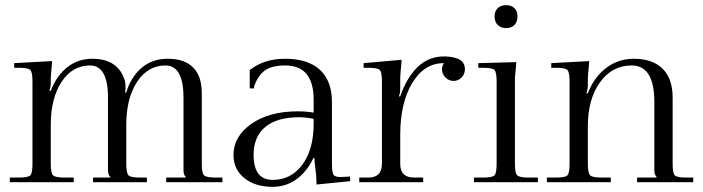

<svg xmlns="http://www.w3.org/2000/svg" viewBox="-20 -707 2727 745"><path d="M18 0V-18H53Q89 -18 97.5 -26.5Q106 -35 106 -71V-391Q106 -427 97.5 -435.5Q89 -444 53 -444H35V-462L182 -470V-463Q177 -413 177 -405V-389Q177 -366 172 -358V-355H177Q200 -414 241.5 -446.5Q283 -479 338 -479Q440 -479 465 -392Q467 -382 467 -371Q467 -356 466 -351L465 -348H470L471 -351Q474 -363 482 -381Q531 -479 631 -479Q696 -479 729.5 -445Q763 -411 763 -346V-71Q763 -35 772 -26.5Q781 -18 817 -18H843V0H625V-18H701V-20Q692 -29 692 -46V-328Q692 -453 622 -453Q554 -453 512 -389.5Q470 -326 470 -222V-71Q470 -35 479 -26.5Q488 -18 524 -18H550V0H341V-18H408V-20Q399 -29 399 -46V-328Q399 -453 329 -453Q261 -453 219 -389.5Q177 -326 177 -222V-71Q177 -35 186 -26.5Q195 -18 231 -18H266V0Z M1268 -311V-71Q1268 -40 1273.5 -30Q1279 -20 1301 -20Q1304 -20 1310.5 -20.5Q1317 -21 1321 -21L1338 -22L1339 -4L1208 9V1Q1208 -24 1204 -51.5Q1200 -79 1200 -94H1196Q1172 -42 1131 -12Q1090 18 1038 18Q970 18 928 -16Q886 -50 886 -106Q886 -178 955.5 -226.5Q1025 -275 1135 -275Q1169 -275 1197 -270V-320Q1197 -453 1087 -453Q1036 -453 1009 -434.5Q982 -416 966 -372V-364H949V-435Q1004 -479 1086 -479Q1175 -479 1221.5 -436Q1268 -393 1268 -311ZM1038 -9Q1110 -9 1153.5 -68.5Q1197 -128 1197 -226V-246Q1167 -252 1140 -252Q1055 -252 1009.5 -214.5Q964 -177 964 -106Q964 -9 1038 -9Z M1533 -333Q1557 -404 1599.5 -446Q1642 -488 1702 -488Q1733 -488 1754 -480Q1784 -469 1784 -438Q1784 -420 1771 -406.5Q1758 -393 1740 -393Q1722 -393 1708.5 -406.5Q1695 -420 1695 -438Q1695 -450 1702 -461V-462Q1626 -462 1579.5 -385Q1533 -308 1533 -182V-71Q1533 -18 1587 -18H1622V0H1374V-18H1409Q1462 -18 1462 -71V-391Q1462 -427 1453.5 -435.5Q1445 -444 1409 -444H1391V-462L1538 -475V-467Q1533 -417 1533 -405V-367Q1533 -342 1528 -335V-333Z M1944 -687Q1964 -687 1976 -675.5Q1988 -664 1988 -643Q1988 -623 1976.5 -610.5Q1965 -598 1944 -598Q1924 -598 1911.5 -610Q1899 -622 1899 -643Q1899 -663 1911 -675Q1923 -687 1944 -687ZM1836 -462 1983 -466V-458Q1978 -408 1978 -405V-71Q1978 -35 1987 -26.5Q1996 -18 2032 -18H2067V0H1819V-18H1854Q1890 -18 1898.5 -26.5Q1907 -35 1907 -71V-391Q1907 -427 1898.5 -435.5Q1890 -444 1854 -444H1836Z M2102 0V-18H2137Q2173 -18 2181.5 -26.5Q2190 -35 2190 -71V-391Q2190 -427 2181.5 -435.5Q2173 -444 2137 -444H2119V-462L2266 -470V-463Q2261 -413 2261 -405V-379Q2261 -361 2256 -348V-345H2261Q2284 -406 2331 -442.5Q2378 -479 2439 -479Q2512 -479 2551 -440.5Q2590 -402 2590 -328V-71Q2590 -35 2598.5 -26.5Q2607 -18 2643 -18H2670V0H2452V-18H2528V-20Q2519 -29 2519 -46V-311Q2519 -453 2431 -453Q2355 -453 2308 -387.5Q2261 -322 2261 -218V-71Q2261 -35 2270 -26.5Q2279 -18 2315 -18H2350V0Z"/></svg>

Font: Foglihten068fMac
Style: Regular
Weight: 500
Designer: gluk (gluksza@wp.pl)
Foundry: gluk (gluksza@wp.pl)
Version: Version 0.68